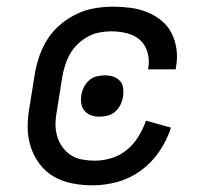

<svg xmlns="http://www.w3.org/2000/svg" viewBox="-20 -548 640 576"><path d="M258 8Q226 8 196 2Q166 -4 141 -18.5Q116 -33 98.5 -56.5Q81 -80 72 -108Q63 -136 63 -167Q63 -198 69 -230L85 -330Q90 -357 99.5 -383.5Q109 -410 124.5 -433.5Q140 -457 163 -476Q186 -495 212 -507Q238 -519 265.5 -523.5Q293 -528 319 -528Q346 -528 372 -524.5Q398 -521 421.5 -511.5Q445 -502 464.5 -486Q484 -470 495 -448Q506 -426 509.5 -400Q513 -374 508 -347L507 -340H424L425 -344Q429 -368 422.5 -391Q416 -414 399.5 -428.5Q383 -443 360 -448.5Q337 -454 313 -454Q296 -454 278 -450.5Q260 -447 243.5 -438Q227 -429 213 -415.5Q199 -402 190 -386Q181 -370 175.5 -352.5Q170 -335 167 -318L151 -218Q147 -198 146.5 -178.5Q146 -159 151 -141Q156 -123 166.5 -108Q177 -93 192 -83Q207 -73 226 -69.5Q245 -66 265 -66Q289 -66 314 -73.5Q339 -81 360 -98Q381 -115 395 -138Q409 -161 418 -186L493 -165Q481 -128 458.5 -94.5Q436 -61 403.5 -37Q371 -13 333 -2.5Q295 8 258 8ZM278 -198Q265 -198 253.5 -202Q242 -206 234 -215Q226 -224 224 -237Q222 -250 224 -263Q226 -275 232 -287Q238 -299 248 -307.5Q258 -316 270.5 -319Q283 -322 295 -322Q308 -322 320 -318Q332 -314 340 -305Q348 -296 349.5 -283Q351 -270 349 -257Q347 -245 341 -233Q335 -221 325 -212.5Q315 -204 302.5 -201Q290 -198 278 -198Z"/></svg>

Font: Iosevka HT Extended
Style: Italic
Weight: 400
Width: 7
Italic angle: -9°
Monospace: yes
Designer: Belleve Invis
Foundry: Belleve Invis
Version: Version 32.3.0; ttfautohint (v1.8.4)